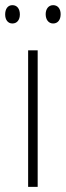

<svg xmlns="http://www.w3.org/2000/svg" viewBox="-33 -724 255 744"><path d="M-13 -668C-13 -648 -3 -633 15 -633C33 -633 44 -647 44 -668C44 -690 33 -704 15 -704C-3 -704 -13 -689 -13 -668ZM144 -669C144 -648 155 -633 173 -633C191 -633 202 -647 202 -669C202 -690 191 -704 173 -704C155 -704 144 -689 144 -669ZM113 0V-529H76V0Z"/></svg>

Font: Noto Sans Malayalam Condensed ExtraLight
Style: Regular
Weight: 200
Width: 3
Designer: Jelle Bosma - Monotype Design Team
Foundry: Monotype Imaging Inc.
Version: Version 2.104